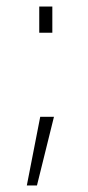

<svg xmlns="http://www.w3.org/2000/svg" viewBox="-20 -444 268 587"><path d="M100 -424H140V-344H100ZM103 -87H145L93 123H62Z"/></svg>

Font: Cairo ExtraLight
Style: Regular
Weight: 275
Designer: Mohamed Gaber, Accademia di Belle Arti di Urbino and others
Foundry: Kief Type Foundry, Accademia di Belle Arti di Urbino and others
Version: Version 3.011